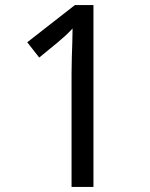

<svg xmlns="http://www.w3.org/2000/svg" viewBox="-20 -734 591 754"><path d="M261 0V-446Q261 -474 262 -506.5Q263 -539 264 -569.5Q265 -600 265 -622Q249 -605 237.5 -594.5Q226 -584 206 -567L134 -508L87 -568L274 -714H347V0Z"/></svg>

Font: uhindi25
Style: Book
Weight: 400
Designer: Jelle Bosma - Monotype Design Team
Foundry: Monotype Imaging Inc.
Version: Version 2.003